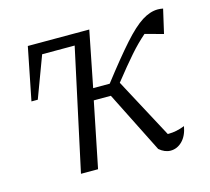

<svg xmlns="http://www.w3.org/2000/svg" viewBox="-78 -578 737 673"><g transform="rotate(-15 290.5 -242.0)"><path d="M422 -14 310 -237H248L200 0H138L233 -440H115L59 -290H36L74 -481H297L257 -279H317Q378 -358 418.5 -403.5Q459 -449 489 -468Q519 -487 547 -487Q551 -487 556 -486.5Q561 -486 566 -485L546 -398L480 -416Q451 -391 422.5 -358.5Q394 -326 352 -273L468 -56H472Q499 -56 530 -68Q524 -34 505.5 -15.5Q487 3 463 3Q442 3 422 -14Z"/></g></svg>

Font: Piazzolla Light
Style: Italic
Weight: 300
Italic angle: -11.3°
Designer: Juan Pablo del Peral
Foundry: Huerta Tipografica
Version: Version 1.330